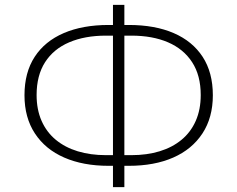

<svg xmlns="http://www.w3.org/2000/svg" viewBox="-20 -751 979 792"><path d="M446 21V-81L462 -67H428Q323 -67 245 -101Q167 -135 124 -200.5Q81 -266 81 -358Q81 -452 123 -516.5Q165 -581 243 -614.5Q321 -648 428 -648H462L446 -634V-731H493V-634L477 -648H511Q619 -648 696.5 -614.5Q774 -581 816 -516.5Q858 -452 858 -358Q858 -266 815 -200.5Q772 -135 694.5 -101Q617 -67 511 -67H477L493 -81V21ZM446 -95V-620L462 -604H417Q330 -604 265.5 -576.5Q201 -549 166 -494.5Q131 -440 131 -359Q131 -299 151.5 -252.5Q172 -206 210 -174.5Q248 -143 300.5 -127Q353 -111 417 -111H462ZM493 -95 477 -111H522Q586 -111 638.5 -127Q691 -143 729 -174.5Q767 -206 787.5 -252.5Q808 -299 808 -359Q808 -440 772.5 -494.5Q737 -549 673 -576.5Q609 -604 522 -604H477L493 -620Z"/></svg>

Font: Nunito Sans 10pt SemiExpanded ExtraLight
Style: Regular
Weight: 250
Width: 6
Designer: Vernon Adams
Foundry: Vernon Adams
Version: Version 3.101;gftools[0.9.27]